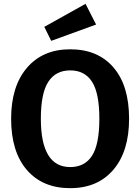

<svg xmlns="http://www.w3.org/2000/svg" viewBox="-20 -965 731 1001"><path d="M193 -346Q193 -94 346 -94Q422 -94 460 -153.5Q498 -213 498 -346Q498 -479 460 -538.5Q422 -598 346 -598Q270 -598 231.5 -538Q193 -478 193 -346ZM346 -708Q490 -708 571.5 -613.5Q653 -519 653 -346Q653 -176 571 -80Q489 16 346 16Q202 16 120 -79Q38 -174 38 -346Q38 -515 120.5 -611.5Q203 -708 346 -708ZM481 -837 247 -752 211 -825 426 -945Z"/></svg>

Font: FiraSans
Style: Regular
Weight: 600
Designer: Carrois Corporate & Edenspiekermann AG
Foundry: Carrois Corporate GbR & Edenspiekermann AG
Version: Version 3.106;PS 003.106;hotconv 1.0.70;makeotf.lib2.5.58329